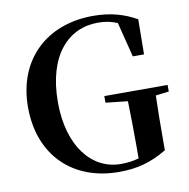

<svg xmlns="http://www.w3.org/2000/svg" viewBox="-85 -842 927 944"><g transform="rotate(-10 378.5 -370.0)"><path d="M427 -328 537 -316C539 -243 540 -173 540 -100V-30C511 -22 482 -18 450 -18C305 -18 197 -151 197 -370C197 -603 309 -722 458 -722C495 -722 525 -716 555 -703L599 -529H655L657 -704C595 -739 528 -759 440 -759C207 -759 48 -608 48 -372C48 -131 204 19 435 19C527 19 597 -1 674 -47V-97C674 -178 675 -250 677 -320L743 -328V-361H427Z"/></g></svg>

Font: Noto Serif KR
Style: Bold
Weight: 700
Designer: Ryoko NISHIZUKA 西塚涼子 (kana & ideographs); Frank Grießhammer (Latin, Greek & Cyrillic); Wenlong ZHANG 张文龙 (bopomofo); San
Foundry: Adobe
Version: Version 2.001;hotconv 1.1.0;makeotfexe 2.6.0